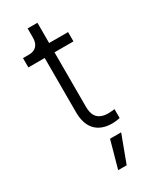

<svg xmlns="http://www.w3.org/2000/svg" viewBox="-224 -719 833 1018"><g transform="rotate(-30 192.0 -209.5)"><path d="M276 6C287 6 308 4 323 0V-54C314 -53 296 -51 285 -51C212 -51 198 -96 198 -141V-474H314V-531H198V-655H138V-598C138 -557 116 -531 76 -531H38V-474H138V-141C138 -45 188 6 276 6ZM230 236 292 70H224L178 236Z"/></g></svg>

Font: Plus Jakarta Sans Light
Style: Regular
Weight: 300
Designer: Gumpita Rahayu
Foundry: Tokotype
Version: Version 2.071;gftools[0.9.30]